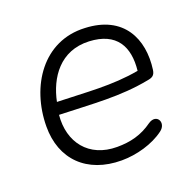

<svg xmlns="http://www.w3.org/2000/svg" viewBox="-95 -594 718 702"><g transform="rotate(-20 263.5 -242.5)"><path d="M265 8C323 8 388 -10 432 -43C465 -67 442 -111 405 -86C362 -55 318 -44 266 -44C156 -44 96 -123 106 -227C237 -223 340 -213 454 -235C472 -238 482 -243 485 -264C501 -380 452 -487 303 -493C143 -501 49 -359 48 -203C47 -75 130 8 265 8ZM115 -274C133 -362 189 -447 301 -442C406 -437 441 -372 431 -280C325 -261 229 -271 115 -274Z"/></g></svg>

Font: SN Pro Light
Style: Italic
Weight: 300
Italic angle: -8.99998°
Designer: Tobias Whetton
Foundry: Supernotes
Version: Version 1.001;Glyphs 3.2 (3249)